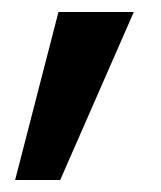

<svg xmlns="http://www.w3.org/2000/svg" viewBox="-20 -157 265 316"><path d="M79.1 139.2H4.9L76.2 -137.2H200.2Z"/></svg>

Font: PoppinsZ Medium
Style: Regular
Weight: 500
Designer: Ninad Kale (Devanagari), Jonny Pinhorn (Latin)
Foundry: Indian Type Foundry
Version: Version 3.002;FEAKit 1.0